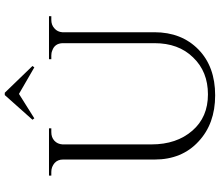

<svg xmlns="http://www.w3.org/2000/svg" viewBox="-80 -850 944 825"><g transform="rotate(-90 392.5 -438.0)"><path d="M290 -771C290 -771 296 -763 296 -763C296 -763 401 -829 401 -829C401 -829 515 -763 515 -763C515 -763 521 -771 521 -771C521 -771 406 -890 406 -890C406 -890 396 -890 396 -890C396 -890 290 -771 290 -771ZM735 -700C735 -700 550 -700 550 -700C550 -700 550 -690 550 -690C550 -690 566 -690 566 -690C566 -690 566 -690 566 -690C573 -690 580 -689 587 -686C587 -686 587 -686 587 -686C608 -679 618 -664 619 -642C619 -642 619 -247 619 -247C619 -247 619 -247 619 -247C619 -178 599 -123 558 -81C517 -38 464 -17 399 -17C334 -17 282 -39 243 -84C204 -129 184 -187 184 -260C184 -260 184 -642 184 -642C184 -642 184 -642 184 -642C185 -656 190 -668 200 -677C210 -686 222 -690 237 -690C237 -690 253 -690 253 -690C253 -690 253 -700 253 -700C253 -700 50 -700 50 -700C50 -700 50 -690 50 -690C50 -690 66 -690 66 -690C66 -690 66 -690 66 -690C81 -690 93 -685 104 -676C114 -667 119 -655 119 -640C119 -640 119 -246 119 -246C119 -246 119 -246 119 -246C119 -168 145 -105 196 -58C247 -10 313 14 395 14C477 14 543 -10 592 -58C641 -106 666 -169 666 -247C666 -247 666 -643 666 -643C666 -643 666 -643 666 -643C667 -656 672 -668 683 -677C693 -686 705 -690 719 -690C719 -690 735 -690 735 -690C735 -690 735 -700 735 -700Z"/></g></svg>

Font: Cinzel Utterance
Style: Regular
Weight: 500
Designer: Natanael Gama
Foundry: ""
Version: ""